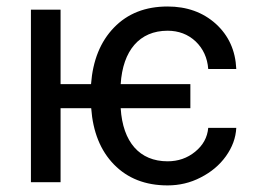

<svg xmlns="http://www.w3.org/2000/svg" viewBox="-20 -558 786 588"><path d="M165.5 -528.3H74.7V0H165.5V-226.6H259.3C264.6 -154.3 287.6 -96.7 329.1 -54.2C370.6 -11.7 425.3 9.8 493.2 9.8C528.8 9.8 563 2 594.7 -14.6C626.5 -30.8 652.3 -52.2 671.9 -79.6C691.4 -106.9 702.1 -135.7 703.6 -166.5H617.7C615.2 -137.2 601.6 -112.8 577.6 -93.3C553.7 -73.7 525.4 -64 493.2 -64C407.7 -64 356 -122.6 349.6 -226.6H563V-300.3H349.6C356 -403.3 407.2 -463.9 493.2 -463.9C526.9 -463.9 555.7 -453.1 579.1 -431.2C602.1 -409.2 615.2 -380.9 617.7 -346.7H703.6C701.2 -403.3 680.2 -449.2 641.1 -484.9C601.6 -520.5 552.2 -538.1 493.2 -538.1C425.3 -538.1 370.6 -516.6 329.1 -473.6C287.6 -430.7 264.2 -373 258.8 -300.3H165.5Z"/></svg>

Font: Roboto
Style: Regular
Weight: 400
Designer: Google
Version: Version 2.137; 2017